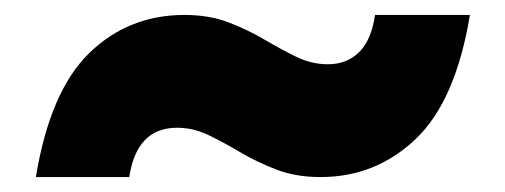

<svg xmlns="http://www.w3.org/2000/svg" viewBox="-20 -445 676 257"><path d="M28 -208Q47 -323 99.5 -374Q152 -425 227 -425Q260 -425 286 -415Q312 -405 334 -392Q356 -379 376.5 -369Q397 -359 419 -359Q444 -359 460.5 -375Q477 -391 482 -425H609Q590 -310 536.5 -259Q483 -208 409 -208Q376 -208 350 -218Q324 -228 302 -241Q280 -254 259.5 -264Q239 -274 217 -274Q163 -274 153 -208Z"/></svg>

Font: Poppins
Style: Bold
Weight: 700
Designer: Ninad Kale (Devanagari), Jonny Pinhorn (Latin)
Version: Version 5.002